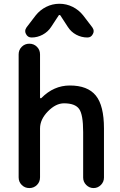

<svg xmlns="http://www.w3.org/2000/svg" viewBox="-20 -1001 625 1000"><path d="M521.5 -332V-76.2Q521.5 -53.7 505.4 -37.6Q489.3 -21.5 467.3 -21.5Q445.3 -21.5 429.2 -37.6Q413.1 -53.7 413.1 -76.2V-313.5Q413.1 -404.3 392.1 -433.6Q371.1 -462.9 313.5 -462.9Q270.5 -462.9 229.5 -420.9Q188.5 -378.9 188.5 -332V-77.1Q188.5 -53.7 172.4 -37.6Q156.2 -21.5 132.8 -21.5Q109.4 -21.5 93.3 -37.6Q77.1 -53.7 77.1 -77.1V-717.8Q77.1 -741.2 93.3 -757.3Q109.4 -773.4 132.8 -773.4Q156.2 -773.4 172.4 -757.3Q188.5 -741.2 188.5 -717.8V-493.2Q188.5 -490.2 190.9 -489.3Q193.4 -488.3 195.3 -490.2Q259.8 -555.7 343.8 -555.7Q436.5 -555.7 479 -503.4Q521.5 -451.2 521.5 -332ZM294.9 -919.9Q293.9 -922.9 290 -922.9Q286.1 -922.9 285.2 -919.9L246.1 -860.4Q229.5 -835 202.1 -820.3Q174.8 -805.7 144.5 -805.7Q124 -805.7 115.2 -824.2Q111.3 -831.1 111.3 -838.9Q111.3 -848.6 118.2 -858.4L166 -920.9Q188.5 -949.2 220.7 -965.3Q252.9 -981.4 289.6 -981.4Q326.2 -981.4 358.4 -965.3Q390.6 -949.2 413.1 -920.9L460.9 -858.4Q467.8 -848.6 467.8 -838.9Q467.8 -831.1 463.9 -824.2Q455.1 -805.7 435.5 -805.7Q404.3 -805.7 377 -820.3Q349.6 -835 333 -861.3Z"/></svg>

Font: Gen Jyuu GothicX Medium
Style: Regular
Weight: 500
Designer: Ryoko NISHIZUKA (kana &amp; ideographs); Paul D. Hunt (Latin, Greek &amp; Cyrillic); Wenlong ZHANG (bopomofo); Sandoll C
Version: Version 1.058.20140828